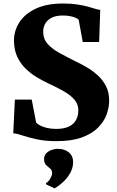

<svg xmlns="http://www.w3.org/2000/svg" viewBox="-20 -772 648 1065"><path d="M292.5 11Q231 11 183.8 0.5Q136.5 -10 104 -20.8Q71.5 -31.5 53.5 -33L62.5 -219.5H156L180.5 -92Q187.5 -84 202.5 -76Q217.5 -68 240.2 -62.5Q263 -57 292 -57Q334.5 -57 361.5 -69.8Q388.5 -82.5 401.5 -105.8Q414.5 -129 414.5 -159.5Q414.5 -193.5 393.8 -218.2Q373 -243 335.5 -264.8Q298 -286.5 246.5 -310Q218 -323.5 185 -343Q152 -362.5 123 -390.5Q94 -418.5 75.8 -457.2Q57.5 -496 57.5 -548Q57.5 -601.5 87.5 -648.2Q117.5 -695 178 -723.8Q238.5 -752.5 330 -752.5Q373.5 -752.5 407 -747.5Q440.5 -742.5 465.2 -735.8Q490 -729 507.5 -723.5Q525 -718 536 -717L530 -539H439L416.5 -662Q412.5 -667.5 400.2 -673Q388 -678.5 370 -682.2Q352 -686 329 -686Q290 -686 266 -673.5Q242 -661 230.8 -640.8Q219.5 -620.5 219.5 -596.5Q219.5 -556.5 244.2 -528.5Q269 -500.5 309.8 -478.2Q350.5 -456 397.5 -432.5Q427.5 -418.5 460.2 -399.5Q493 -380.5 521.5 -354.8Q550 -329 567.8 -294.5Q585.5 -260 585.5 -214Q585.5 -175.5 570.8 -135.8Q556 -96 522.5 -62.8Q489 -29.5 432.5 -9.2Q376 11 292.5 11ZM385.5 129Q385 161.5 368 190.2Q351 219 327.2 240.2Q303.5 261.5 283.5 272.5H281.5L236.5 251L234.5 243.5Q247 238.5 258 220Q269 201.5 269 190.5Q269 174.5 262.5 167.2Q256 160 248.5 155Q240.5 149.5 232.5 139.2Q224.5 129 224.5 110.5Q224.5 89.5 237.8 77Q251 64.5 268.5 59Q286 53.5 297.5 53.5H301Q338.5 53.5 362.2 73.5Q386 93.5 385.5 129Z"/></svg>

Font: Merriweather 20pt Black
Style: Regular
Weight: 900
Version: Version 2.100